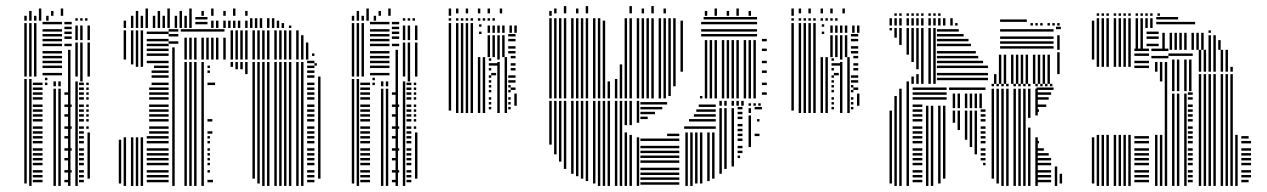

<svg xmlns="http://www.w3.org/2000/svg" viewBox="-20 -612 4169 632"><path d="M68 -8H60V-352H68ZM84 0H76V-352H84ZM120 -12H88V-20H120ZM120 -28H88V-36H120ZM120 -44H88V-52H120ZM120 -68H88V-76H120ZM120 -84H88V-92H120ZM120 -100H88V-108H120ZM120 -116H88V-124H120ZM120 -140H88V-148H120ZM120 -156H88V-164H120ZM120 -172H88V-180H120ZM120 -188H88V-196H120ZM120 -212H88V-220H120ZM120 -228H88V-236H120ZM120 -244H88V-252H120ZM120 -260H88V-268H120ZM120 -284H88V-292H120ZM120 -300H88V-308H120ZM120 -316H88V-324H120ZM120 -332H88V-340H120ZM136 -332H128V-340H136ZM136 -348H128V-356H136ZM164 0H156V-320H164ZM180 0H172V-320H180ZM208 -12H192V-20H208ZM216 -44H192V-52H216ZM208 -84H192V-92H208ZM216 -116H192V-124H216ZM208 -156H192V-164H208ZM216 -188H192V-196H216ZM208 -228H192V-236H208ZM216 -260H192V-268H216ZM208 -300H192V-308H208ZM164 -328H156V-344H164ZM180 -328H172V-344H180ZM212 0H204V-344H212ZM236 0H228V-344H236ZM256 -12H240V-20H256ZM256 -28H240V-36H256ZM256 -44H240V-52H256ZM256 -68H240V-76H256ZM256 -84H240V-92H256ZM256 -100H240V-108H256ZM256 -116H240V-124H256ZM256 -140H240V-148H256ZM256 -156H240V-164H256ZM256 -172H240V-180H256ZM256 -188H240V-196H256ZM256 -212H240V-220H256ZM256 -228H240V-236H256ZM256 -244H240V-252H256ZM256 -260H240V-268H256ZM256 -284H240V-292H256ZM256 -300H240V-308H256ZM256 -316H240V-324H256ZM256 -332H240V-340H256ZM276 -24H268V-176H276ZM272 -188H264V-196H272ZM272 -212H264V-220H272ZM272 -228H264V-236H272ZM272 -244H264V-252H272ZM272 -260H264V-268H272ZM272 -284H264V-292H272ZM272 -300H264V-308H272ZM272 -316H264V-324H272ZM272 -332H264V-340H272ZM212 -344H204V-368H212ZM252 -344H244V-360H252ZM212 -352H204V-376H212ZM252 -352H244V-368H252ZM68 -360H60V-536H68ZM84 -360H76V-536H84ZM100 -360H92V-536H100ZM184 -364H120V-372H184ZM184 -388H120V-396H184ZM184 -404H120V-412H184ZM184 -420H120V-428H184ZM184 -436H120V-444H184ZM184 -460H120V-468H184ZM184 -476H120V-484H184ZM184 -492H120V-500H184ZM184 -508H120V-516H184ZM184 -532H120V-540H184ZM212 -360H204V-448H212ZM216 -460H192V-468H216ZM216 -484H192V-492H216ZM216 -500H192V-508H216ZM216 -516H192V-524H216ZM216 -532H192V-540H216ZM236 -360H228V-472H236ZM252 -360H244V-472H252ZM276 -360H268V-472H276ZM236 -480H228V-528H236ZM252 -480H244V-528H252ZM276 -480H268V-528H276ZM68 -544H60V-560H68ZM84 -544H76V-560H84ZM100 -544H92V-560H100ZM116 -544H108V-560H116ZM140 -544H132V-560H140ZM236 -544H228V-552H236ZM252 -544H244V-552H252ZM268 -544H260V-552H268ZM84 -560H76V-576H84ZM116 -560H108V-584H116ZM156 -560H148V-576H156ZM188 -560H180V-584H188Z M379 -8H371V-152H379ZM395 0H387V-160H395ZM395 -416H387V-512H395ZM419 0H411V-160H419ZM419 -400H411V-512H419ZM435 0H427V-160H435ZM435 -392H427V-512H435ZM451 0H443V-160H451ZM451 -392H443V-512H451ZM535 -12H463V-20H535ZM535 -28H463V-36H535ZM535 -44H463V-52H535ZM535 -68H463V-76H535ZM535 -84H463V-92H535ZM535 -100H463V-108H535ZM535 -116H463V-124H535ZM535 -140H463V-148H535ZM535 -156H463V-164H535ZM535 -172H471V-180H535ZM535 -188H471V-196H535ZM535 -212H471V-220H535ZM535 -228H471V-236H535ZM535 -244H471V-252H535ZM535 -260H471V-268H535ZM535 -284H471V-292H535ZM535 -300H471V-308H535ZM535 -316H471V-324H535ZM535 -332H479V-340H535ZM535 -356H479V-364H535ZM535 -372H479V-380H535ZM535 -388H487V-396H535ZM535 -404H463V-412H535ZM535 -428H463V-436H535ZM535 -444H463V-452H535ZM535 -460H463V-468H535ZM535 -476H463V-484H535ZM535 -500H463V-508H535ZM555 0H547V-456H555ZM567 -468H535V-476H567ZM567 -492H535V-500H567ZM567 -508H535V-516H567ZM595 0H587V-408H595ZM611 0H603V-408H611ZM627 0H619V-408H627ZM651 0H643V-408H651ZM681 -12H663V-20H681ZM671 -44H663V-52H671ZM671 -68H663V-76H671ZM671 -84H663V-92H671ZM671 -100H663V-108H671ZM671 -116H663V-124H671ZM671 -140H663V-148H671ZM671 -156H663V-164H671ZM679 -172H663V-180H679ZM679 -212H663V-220H679ZM688 -332H663V-340H688ZM671 -372H663V-380H671ZM671 -388H663V-396H671ZM595 -416H587V-488H595ZM611 -416H603V-488H611ZM627 -416H619V-488H627ZM651 -416H643V-488H651ZM667 -416H659V-488H667ZM683 -416H675V-488H683ZM699 -416H691V-488H699ZM723 -416H715V-488H723ZM719 -508H575V-516H719ZM747 -392H739V-408H747ZM763 -384H755V-408H763ZM779 -384H771V-408H779ZM795 -368H787V-408H795ZM819 -24H811V-408H819ZM835 -8H827V-408H835ZM851 0H843V-408H851ZM867 0H859V-408H867ZM891 0H883V-408H891ZM907 0H899V-408H907ZM923 0H915V-408H923ZM939 0H931V-408H939ZM963 0H955V-408H963ZM979 0H971V-408H979ZM1015 -12H991V-20H1015ZM1015 -28H991V-36H1015ZM1015 -44H991V-52H1015ZM1015 -68H991V-76H1015ZM1015 -84H991V-92H1015ZM1015 -100H991V-108H1015ZM1015 -116H991V-124H1015ZM1015 -140H991V-148H1015ZM1015 -156H991V-164H1015ZM1015 -172H991V-180H1015ZM1015 -188H991V-196H1015ZM1015 -212H991V-220H1015ZM1015 -228H991V-236H1015ZM1015 -244H991V-252H1015ZM1015 -260H991V-268H1015ZM1015 -284H991V-292H1015ZM1015 -300H991V-308H1015ZM1015 -316H991V-324H1015ZM1015 -332H991V-340H1015ZM1015 -356H991V-364H1015ZM1015 -372H991V-380H1015ZM1015 -388H991V-396H1015ZM1015 -404H991V-412H1015ZM1035 -24H1027V-360H1035ZM1023 -396H1015V-404H1023ZM747 -416H739V-504H747ZM763 -416H755V-504H763ZM779 -416H771V-504H779ZM795 -416H787V-504H795ZM819 -416H811V-504H819ZM835 -416H827V-504H835ZM851 -416H843V-504H851ZM867 -416H859V-504H867ZM891 -416H883V-504H891ZM907 -416H899V-504H907ZM923 -416H915V-504H923ZM939 -416H931V-504H939ZM963 -416H955V-504H963ZM979 -416H971V-496H979ZM995 -416H987V-472H995ZM1015 -428H1007V-436H1015ZM747 -504H739V-512H747ZM763 -504H755V-512H763ZM779 -504H771V-512H779ZM795 -504H787V-512H795ZM819 -504H811V-512H819ZM835 -504H827V-512H835ZM851 -504H843V-512H851ZM867 -504H859V-512H867ZM891 -504H883V-512H891ZM907 -504H899V-512H907ZM923 -504H915V-512H923ZM939 -504H931V-512H939ZM963 -504H955V-512H963ZM395 -520H387V-544H395ZM419 -520H411V-560H419ZM435 -520H427V-560H435ZM451 -520H443V-560H451ZM467 -520H459V-560H467ZM491 -520H483V-560H491ZM507 -520H499V-560H507ZM523 -520H515V-560H523ZM539 -520H531V-560H539ZM563 -520H555V-560H563ZM579 -520H571V-560H579ZM595 -520H587V-560H595ZM611 -520H603V-560H611ZM663 -532H623V-540H663ZM663 -548H623V-556H663ZM683 -520H675V-544H683ZM699 -520H691V-544H699ZM723 -520H715V-544H723ZM739 -520H731V-544H739ZM755 -520H747V-544H755ZM771 -520H763V-544H771ZM795 -520H787V-544H795ZM811 -520H803V-544H811ZM827 -520H819V-544H827ZM843 -520H835V-544H843ZM867 -520H859V-544H867ZM883 -520H875V-544H883ZM899 -520H891V-544H899ZM915 -520H907V-536H915ZM939 -520H931V-528H939ZM811 -544H803V-552H811ZM827 -544H819V-552H827ZM843 -544H835V-552H843ZM867 -544H859V-552H867ZM883 -544H875V-552H883ZM435 -560H427V-576H435ZM467 -560H459V-584H467ZM507 -560H499V-576H507ZM539 -560H531V-584H539ZM579 -560H571V-576H579ZM611 -560H603V-584H611ZM651 -560H643V-576H651ZM683 -560H675V-584H683ZM723 -560H715V-576H723ZM755 -560H747V-584H755ZM795 -560H787V-576H795Z M1146 -8H1138V-352H1146ZM1162 0H1154V-352H1162ZM1198 -12H1166V-20H1198ZM1198 -28H1166V-36H1198ZM1198 -44H1166V-52H1198ZM1198 -68H1166V-76H1198ZM1198 -84H1166V-92H1198ZM1198 -100H1166V-108H1198ZM1198 -116H1166V-124H1198ZM1198 -140H1166V-148H1198ZM1198 -156H1166V-164H1198ZM1198 -172H1166V-180H1198ZM1198 -188H1166V-196H1198ZM1198 -212H1166V-220H1198ZM1198 -228H1166V-236H1198ZM1198 -244H1166V-252H1198ZM1198 -260H1166V-268H1198ZM1198 -284H1166V-292H1198ZM1198 -300H1166V-308H1198ZM1198 -316H1166V-324H1198ZM1198 -332H1166V-340H1198ZM1214 -332H1206V-340H1214ZM1214 -348H1206V-356H1214ZM1242 0H1234V-320H1242ZM1258 0H1250V-320H1258ZM1286 -12H1270V-20H1286ZM1294 -44H1270V-52H1294ZM1286 -84H1270V-92H1286ZM1294 -116H1270V-124H1294ZM1286 -156H1270V-164H1286ZM1294 -188H1270V-196H1294ZM1286 -228H1270V-236H1286ZM1294 -260H1270V-268H1294ZM1286 -300H1270V-308H1286ZM1242 -328H1234V-344H1242ZM1258 -328H1250V-344H1258ZM1290 0H1282V-344H1290ZM1314 0H1306V-344H1314ZM1334 -12H1318V-20H1334ZM1334 -28H1318V-36H1334ZM1334 -44H1318V-52H1334ZM1334 -68H1318V-76H1334ZM1334 -84H1318V-92H1334ZM1334 -100H1318V-108H1334ZM1334 -116H1318V-124H1334ZM1334 -140H1318V-148H1334ZM1334 -156H1318V-164H1334ZM1334 -172H1318V-180H1334ZM1334 -188H1318V-196H1334ZM1334 -212H1318V-220H1334ZM1334 -228H1318V-236H1334ZM1334 -244H1318V-252H1334ZM1334 -260H1318V-268H1334ZM1334 -284H1318V-292H1334ZM1334 -300H1318V-308H1334ZM1334 -316H1318V-324H1334ZM1334 -332H1318V-340H1334ZM1354 -24H1346V-176H1354ZM1350 -188H1342V-196H1350ZM1350 -212H1342V-220H1350ZM1350 -228H1342V-236H1350ZM1350 -244H1342V-252H1350ZM1350 -260H1342V-268H1350ZM1350 -284H1342V-292H1350ZM1350 -300H1342V-308H1350ZM1350 -316H1342V-324H1350ZM1350 -332H1342V-340H1350ZM1290 -344H1282V-368H1290ZM1330 -344H1322V-360H1330ZM1290 -352H1282V-376H1290ZM1330 -352H1322V-368H1330ZM1146 -360H1138V-536H1146ZM1162 -360H1154V-536H1162ZM1178 -360H1170V-536H1178ZM1262 -364H1198V-372H1262ZM1262 -388H1198V-396H1262ZM1262 -404H1198V-412H1262ZM1262 -420H1198V-428H1262ZM1262 -436H1198V-444H1262ZM1262 -460H1198V-468H1262ZM1262 -476H1198V-484H1262ZM1262 -492H1198V-500H1262ZM1262 -508H1198V-516H1262ZM1262 -532H1198V-540H1262ZM1290 -360H1282V-448H1290ZM1294 -460H1270V-468H1294ZM1294 -484H1270V-492H1294ZM1294 -500H1270V-508H1294ZM1294 -516H1270V-524H1294ZM1294 -532H1270V-540H1294ZM1314 -360H1306V-472H1314ZM1330 -360H1322V-472H1330ZM1354 -360H1346V-472H1354ZM1314 -480H1306V-528H1314ZM1330 -480H1322V-528H1330ZM1354 -480H1346V-528H1354ZM1146 -544H1138V-560H1146ZM1162 -544H1154V-560H1162ZM1178 -544H1170V-560H1178ZM1194 -544H1186V-560H1194ZM1218 -544H1210V-560H1218ZM1314 -544H1306V-552H1314ZM1330 -544H1322V-552H1330ZM1346 -544H1338V-552H1346ZM1162 -560H1154V-576H1162ZM1194 -560H1186V-584H1194ZM1234 -560H1226V-576H1234ZM1266 -560H1258V-584H1266Z M1465 -248H1457V-424H1465ZM1489 -240H1481V-424H1489ZM1505 -240H1497V-424H1505ZM1521 -240H1513V-424H1521ZM1537 -240H1529V-424H1537ZM1561 -240H1553V-424H1561ZM1577 -240H1569V-424H1577ZM1597 -252H1589V-260H1597ZM1597 -268H1589V-276H1597ZM1597 -284H1589V-292H1597ZM1597 -308H1589V-316H1597ZM1597 -324H1589V-332H1597ZM1597 -340H1589V-348H1597ZM1597 -356H1589V-364H1597ZM1597 -380H1589V-388H1597ZM1597 -396H1589V-404H1597ZM1597 -412H1589V-420H1597ZM1613 -364H1597V-372H1613ZM1621 -396H1597V-404H1621ZM1625 -240H1617V-408H1625ZM1625 -416H1617V-424H1625ZM1649 -240H1641V-368H1649ZM1661 -252H1653V-260H1661ZM1661 -268H1653V-276H1661ZM1661 -284H1653V-292H1661ZM1661 -308H1653V-316H1661ZM1661 -324H1653V-332H1661ZM1661 -340H1653V-348H1661ZM1661 -356H1653V-364H1661ZM1681 -264H1673V-304H1681ZM1677 -316H1661V-324H1677ZM1677 -340H1661V-348H1677ZM1677 -356H1661V-364H1677ZM1649 -368H1641V-424H1649ZM1677 -380H1661V-388H1677ZM1677 -396H1661V-404H1677ZM1677 -420H1661V-428H1677ZM1465 -424H1457V-536H1465ZM1489 -424H1481V-536H1489ZM1505 -424H1497V-536H1505ZM1521 -424H1513V-536H1521ZM1537 -424H1529V-536H1537ZM1565 -500H1557V-508H1565ZM1565 -524H1557V-532H1565ZM1593 -424H1585V-496H1593ZM1609 -424H1601V-496H1609ZM1625 -424H1617V-496H1625ZM1641 -424H1633V-496H1641ZM1677 -436H1653V-444H1677ZM1677 -452H1653V-460H1677ZM1677 -476H1653V-484H1677ZM1677 -492H1653V-500H1677ZM1593 -504H1585V-528H1593ZM1609 -504H1601V-528H1609ZM1625 -504H1617V-528H1625ZM1641 -504H1633V-528H1641ZM1665 -504H1657V-528H1665ZM1681 -504H1673V-528H1681ZM1465 -544H1457V-552H1465ZM1489 -544H1481V-552H1489ZM1505 -544H1497V-552H1505ZM1521 -544H1513V-552H1521ZM1537 -544H1529V-552H1537ZM1561 -544H1553V-552H1561ZM1577 -544H1569V-552H1577ZM1593 -544H1585V-552H1593ZM1609 -544H1601V-552H1609ZM1465 -560H1457V-584H1465ZM1489 -568H1481V-584H1489ZM1521 -568H1513V-584H1521ZM1561 -568H1553V-584H1561ZM1593 -568H1585V-584H1593ZM1633 -568H1625V-584H1633Z M1796 -136H1788V-280H1796ZM1812 -104H1804V-280H1812ZM1828 -80H1820V-280H1828ZM1844 -56H1836V-280H1844ZM1868 -40H1860V-280H1868ZM1884 -32H1876V-280H1884ZM1900 -24H1892V-280H1900ZM1916 -16H1908V-280H1916ZM1940 -8H1932V-280H1940ZM1956 0H1948V-280H1956ZM1972 0H1964V-280H1972ZM1988 0H1980V-280H1988ZM2012 0H2004V-280H2012ZM2028 0H2020V-280H2028ZM2044 0H2036V-176H2044ZM2044 -200H2036V-280H2044ZM2060 0H2052V-168H2060ZM2060 -200H2052V-280H2060ZM2084 0H2076V-160H2084ZM2084 -208H2076V-280H2084ZM2216 -4H2088V-12H2216ZM2216 -20H2088V-28H2216ZM2216 -36H2088V-44H2216ZM2216 -52H2088V-60H2216ZM2216 -76H2088V-84H2216ZM2216 -92H2088V-100H2216ZM2216 -108H2088V-116H2216ZM2216 -124H2088V-132H2216ZM2216 -148H2088V-156H2216ZM2216 -164H2176V-172H2216ZM2112 -220H2088V-228H2112ZM2136 -236H2088V-244H2136ZM2160 -252H2088V-260H2160ZM2176 -268H2088V-276H2176ZM2244 0H2236V-176H2244ZM2260 0H2252V-176H2260ZM2276 -8H2268V-176H2276ZM2292 -8H2284V-176H2292ZM2316 -16H2308V-176H2316ZM2332 -24H2324V-176H2332ZM2336 -188H2232V-196H2336ZM2336 -212H2248V-220H2336ZM2336 -228H2264V-236H2336ZM2336 -244H2272V-252H2336ZM2336 -260H2280V-268H2336ZM2356 -40H2348V-256H2356ZM2372 -56H2364V-256H2372ZM2396 -64H2388V-256H2396ZM2416 -92H2408V-100H2416ZM2424 -108H2408V-116H2424ZM2424 -124H2408V-132H2424ZM2424 -148H2408V-156H2424ZM2424 -164H2408V-172H2424ZM2424 -180H2408V-188H2424ZM2424 -196H2408V-204H2424ZM2424 -220H2408V-228H2424ZM2424 -236H2408V-244H2424ZM2424 -252H2408V-260H2424ZM2356 -264H2348V-280H2356ZM2372 -264H2364V-280H2372ZM2396 -264H2388V-280H2396ZM2412 -264H2404V-280H2412ZM2428 -264H2420V-280H2428ZM2452 -128H2444V-232H2452ZM2480 -164H2464V-172H2480ZM2480 -212H2472V-220H2480ZM2452 -240H2444V-256H2452ZM2488 -252H2464V-260H2488ZM2452 -264H2444V-272H2452ZM2468 -264H2460V-272H2468ZM2484 -264H2476V-272H2484ZM1796 -288H1788V-552H1796ZM1812 -288H1804V-552H1812ZM1828 -288H1820V-552H1828ZM1844 -288H1836V-552H1844ZM1868 -288H1860V-552H1868ZM1884 -288H1876V-552H1884ZM1900 -288H1892V-552H1900ZM1916 -288H1908V-552H1916ZM1940 -288H1932V-552H1940ZM1956 -288H1948V-552H1956ZM1972 -288H1964V-544H1972ZM1988 -288H1980V-344H1988ZM2012 -288H2004V-352H2012ZM2028 -288H2020V-400H2028ZM2044 -288H2036V-552H2044ZM2060 -288H2052V-552H2060ZM2084 -288H2076V-552H2084ZM2100 -288H2092V-552H2100ZM2116 -288H2108V-552H2116ZM2132 -288H2124V-552H2132ZM2156 -288H2148V-552H2156ZM2172 -288H2164V-552H2172ZM2188 -296H2180V-552H2188ZM2204 -328H2196V-552H2204ZM2228 -376H2220V-544H2228ZM2292 -288H2284V-296H2292ZM2308 -288H2300V-480H2308ZM2324 -288H2316V-480H2324ZM2340 -288H2332V-480H2340ZM2364 -288H2356V-480H2364ZM2380 -288H2372V-480H2380ZM2396 -288H2388V-480H2396ZM2412 -288H2404V-480H2412ZM2436 -288H2428V-480H2436ZM2452 -288H2444V-480H2452ZM2468 -288H2460V-480H2468ZM2472 -492H2288V-500H2472ZM2472 -508H2288V-516H2472ZM2472 -532H2288V-540H2472ZM2472 -548H2296V-556H2472ZM2504 -300H2488V-308H2504ZM2504 -332H2488V-340H2504ZM2504 -372H2488V-380H2504ZM2504 -404H2488V-412H2504ZM2504 -444H2488V-452H2504ZM2504 -476H2488V-484H2504ZM1796 -560H1788V-576H1796ZM2308 -560H2300V-576H2308ZM2340 -560H2332V-584H2340ZM2380 -560H2372V-576H2380ZM2412 -560H2404V-584H2412ZM2452 -560H2444V-576H2452ZM1812 -568H1804V-584H1812ZM1844 -568H1836V-592H1844ZM1884 -568H1876V-584H1884ZM1916 -568H1908V-592H1916ZM2060 -568H2052V-592H2060ZM2100 -568H2092V-584H2100ZM2132 -568H2124V-592H2132ZM2172 -568H2164V-584H2172Z M2593 -248H2585V-424H2593ZM2617 -240H2609V-424H2617ZM2633 -240H2625V-424H2633ZM2649 -240H2641V-424H2649ZM2665 -240H2657V-424H2665ZM2689 -240H2681V-424H2689ZM2705 -240H2697V-424H2705ZM2725 -252H2717V-260H2725ZM2725 -268H2717V-276H2725ZM2725 -284H2717V-292H2725ZM2725 -308H2717V-316H2725ZM2725 -324H2717V-332H2725ZM2725 -340H2717V-348H2725ZM2725 -356H2717V-364H2725ZM2725 -380H2717V-388H2725ZM2725 -396H2717V-404H2725ZM2725 -412H2717V-420H2725ZM2741 -364H2725V-372H2741ZM2749 -396H2725V-404H2749ZM2753 -240H2745V-408H2753ZM2753 -416H2745V-424H2753ZM2777 -240H2769V-368H2777ZM2789 -252H2781V-260H2789ZM2789 -268H2781V-276H2789ZM2789 -284H2781V-292H2789ZM2789 -308H2781V-316H2789ZM2789 -324H2781V-332H2789ZM2789 -340H2781V-348H2789ZM2789 -356H2781V-364H2789ZM2809 -264H2801V-304H2809ZM2805 -316H2789V-324H2805ZM2805 -340H2789V-348H2805ZM2805 -356H2789V-364H2805ZM2777 -368H2769V-424H2777ZM2805 -380H2789V-388H2805ZM2805 -396H2789V-404H2805ZM2805 -420H2789V-428H2805ZM2593 -424H2585V-536H2593ZM2617 -424H2609V-536H2617ZM2633 -424H2625V-536H2633ZM2649 -424H2641V-536H2649ZM2665 -424H2657V-536H2665ZM2693 -500H2685V-508H2693ZM2693 -524H2685V-532H2693ZM2721 -424H2713V-496H2721ZM2737 -424H2729V-496H2737ZM2753 -424H2745V-496H2753ZM2769 -424H2761V-496H2769ZM2805 -436H2781V-444H2805ZM2805 -452H2781V-460H2805ZM2805 -476H2781V-484H2805ZM2805 -492H2781V-500H2805ZM2721 -504H2713V-528H2721ZM2737 -504H2729V-528H2737ZM2753 -504H2745V-528H2753ZM2769 -504H2761V-528H2769ZM2793 -504H2785V-528H2793ZM2809 -504H2801V-528H2809ZM2593 -544H2585V-552H2593ZM2617 -544H2609V-552H2617ZM2633 -544H2625V-552H2633ZM2649 -544H2641V-552H2649ZM2665 -544H2657V-552H2665ZM2689 -544H2681V-552H2689ZM2705 -544H2697V-552H2705ZM2721 -544H2713V-552H2721ZM2737 -544H2729V-552H2737ZM2593 -560H2585V-584H2593ZM2617 -568H2609V-584H2617ZM2649 -568H2641V-584H2649ZM2689 -568H2681V-584H2689ZM2721 -568H2713V-584H2721ZM2761 -568H2753V-584H2761Z M2916 -8H2908V-248H2916ZM2932 0H2924V-296H2932ZM2948 0H2940V-320H2948ZM2972 0H2964V-336H2972ZM3016 -12H2984V-20H3016ZM3016 -28H2984V-36H3016ZM3016 -44H2984V-52H3016ZM3016 -68H2984V-76H3016ZM3016 -84H2984V-92H3016ZM3016 -100H2984V-108H3016ZM3016 -116H2984V-124H3016ZM3016 -140H2984V-148H3016ZM3016 -156H2984V-164H3016ZM3016 -172H2984V-180H3016ZM3016 -188H2984V-196H3016ZM3016 -212H2984V-220H3016ZM3016 -228H2984V-236H3016ZM3016 -244H2984V-252H3016ZM3016 -260H2984V-268H3016ZM3016 -284H2984V-292H3016ZM3016 -300H2984V-308H3016ZM3016 -316H2984V-324H3016ZM3036 0H3028V-264H3036ZM3052 0H3044V-264H3052ZM3076 -8H3068V-264H3076ZM3092 -24H3084V-264H3092ZM3096 -284H3016V-292H3096ZM3096 -300H3016V-308H3096ZM3096 -316H3016V-324H3096ZM3124 -208H3116V-248H3124ZM3140 -184H3132V-248H3140ZM3164 -152H3156V-248H3164ZM3180 -128H3172V-248H3180ZM3196 -104H3188V-248H3196ZM3224 -68H3216V-76H3224ZM3224 -84H3208V-92H3224ZM3224 -100H3208V-108H3224ZM3224 -116H3208V-124H3224ZM3224 -140H3208V-148H3224ZM3224 -156H3208V-164H3224ZM3224 -172H3208V-180H3224ZM3224 -188H3208V-196H3224ZM3224 -212H3208V-220H3224ZM3224 -228H3208V-236H3224ZM3224 -244H3208V-252H3224ZM3124 -256H3116V-304H3124ZM3140 -256H3132V-304H3140ZM3164 -256H3156V-304H3164ZM3180 -256H3172V-304H3180ZM3196 -256H3188V-304H3196ZM3212 -256H3204V-304H3212ZM3224 -316H3104V-324H3224ZM3252 -24H3244V-320H3252ZM3268 -8H3260V-320H3268ZM3284 0H3276V-320H3284ZM3300 0H3292V-320H3300ZM3324 0H3316V-320H3324ZM3340 0H3332V-320H3340ZM3356 0H3348V-320H3356ZM3372 0H3364V-192H3372ZM3372 -224H3364V-320H3372ZM3396 0H3388V-160H3396ZM3396 -232H3388V-320H3396ZM3440 -12H3392V-20H3440ZM3440 -28H3392V-36H3440ZM3440 -44H3392V-52H3440ZM3440 -68H3392V-76H3440ZM3440 -84H3392V-92H3440ZM3432 -100H3392V-108H3432ZM3416 -116H3392V-124H3416ZM3400 -140H3392V-148H3400ZM3400 -244H3392V-252H3400ZM3424 -260H3392V-268H3424ZM3432 -284H3392V-292H3432ZM3440 -300H3392V-308H3440ZM3440 -316H3392V-324H3440ZM3460 0H3452V-64H3460ZM3476 -8H3468V-40H3476ZM3448 -316H3440V-324H3448ZM3252 -328H3244V-336H3252ZM3268 -328H3260V-336H3268ZM3284 -328H3276V-336H3284ZM3300 -328H3292V-336H3300ZM3324 -328H3316V-336H3324ZM3340 -328H3332V-336H3340ZM3356 -328H3348V-336H3356ZM3372 -328H3364V-336H3372ZM3396 -328H3388V-336H3396ZM3412 -328H3404V-336H3412ZM3428 -328H3420V-336H3428ZM3444 -328H3436V-336H3444ZM2916 -512H2908V-520H2916ZM2932 -488H2924V-520H2932ZM2948 -464H2940V-520H2948ZM2972 -336H2964V-344H2972ZM2972 -432H2964V-520H2972ZM2988 -336H2980V-360H2988ZM2988 -408H2980V-520H2988ZM3004 -336H2996V-368H3004ZM3004 -384H2996V-520H3004ZM3020 -336H3012V-520H3020ZM3044 -336H3036V-520H3044ZM3060 -336H3052V-520H3060ZM3232 -348H3064V-356H3232ZM3232 -364H3064V-372H3232ZM3232 -388H3064V-396H3232ZM3216 -404H3064V-412H3216ZM3200 -420H3064V-428H3200ZM3192 -436H3064V-444H3192ZM3176 -460H3064V-468H3176ZM3168 -476H3064V-484H3168ZM3152 -492H3064V-500H3152ZM3136 -508H3064V-516H3136ZM3260 -336H3252V-368H3260ZM3276 -336H3268V-432H3276ZM3292 -336H3284V-432H3292ZM3316 -336H3308V-432H3316ZM3332 -336H3324V-432H3332ZM3348 -336H3340V-432H3348ZM3364 -336H3356V-432H3364ZM3388 -336H3380V-432H3388ZM3404 -336H3396V-432H3404ZM3420 -336H3412V-432H3420ZM3436 -336H3428V-432H3436ZM3448 -452H3272V-460H3448ZM3448 -468H3272V-476H3448ZM3448 -484H3272V-492H3448ZM3448 -508H3272V-516H3448ZM3468 -368H3460V-440H3468ZM3468 -448H3460V-496H3468ZM3472 -516H3456V-524H3472ZM2916 -528H2908V-552H2916ZM2932 -528H2924V-552H2932ZM2948 -528H2940V-552H2948ZM2972 -528H2964V-552H2972ZM2988 -528H2980V-552H2988ZM3004 -528H2996V-552H3004ZM3020 -528H3012V-552H3020ZM3044 -528H3036V-552H3044ZM3060 -528H3052V-552H3060ZM3076 -528H3068V-552H3076ZM3092 -528H3084V-552H3092ZM3116 -528H3108V-552H3116ZM3132 -528H3124V-536H3132ZM3360 -540H3272V-548H3360ZM3380 -528H3372V-536H3380ZM3396 -528H3388V-536H3396ZM3412 -528H3404V-536H3412ZM3436 -528H3428V-536H3436ZM3452 -528H3444V-536H3452ZM3468 -528H3460V-536H3468ZM2932 -560H2924V-568H2932ZM2948 -560H2940V-568H2948ZM2972 -560H2964V-568H2972ZM2988 -560H2980V-568H2988ZM3004 -560H2996V-568H3004ZM3020 -560H3012V-568H3020ZM3044 -560H3036V-568H3044ZM3060 -560H3052V-568H3060ZM3076 -560H3068V-568H3076Z M3582 -8H3574V-160H3582ZM3582 -416H3574V-448H3582ZM3598 0H3590V-168H3598ZM3598 -392H3590V-448H3598ZM3614 0H3606V-168H3614ZM3614 -392H3606V-448H3614ZM3630 0H3622V-168H3630ZM3630 -392H3622V-448H3630ZM3654 0H3646V-168H3654ZM3654 -392H3646V-448H3654ZM3670 0H3662V-168H3670ZM3670 -392H3662V-448H3670ZM3686 0H3678V-168H3686ZM3686 -392H3678V-448H3686ZM3702 0H3694V-168H3702ZM3702 -392H3694V-448H3702ZM3762 -12H3714V-20H3762ZM3762 -28H3714V-36H3762ZM3762 -44H3714V-52H3762ZM3762 -68H3714V-76H3762ZM3762 -84H3714V-92H3762ZM3762 -100H3714V-108H3762ZM3762 -116H3714V-124H3762ZM3762 -140H3714V-148H3762ZM3762 -156H3714V-164H3762ZM3762 -388H3714V-396H3762ZM3762 -404H3714V-412H3762ZM3762 -428H3714V-436H3762ZM3762 -444H3714V-452H3762ZM3790 0H3782V-168H3790ZM3790 -376H3782V-408H3790ZM3806 0H3798V-168H3806ZM3806 -344H3798V-408H3806ZM3822 0H3814V-408H3822ZM3826 -420H3770V-428H3826ZM3826 -444H3770V-452H3826ZM3846 0H3838V-304H3846ZM3862 0H3854V-304H3862ZM3886 0H3878V-304H3886ZM3906 -12H3890V-20H3906ZM3906 -28H3890V-36H3906ZM3906 -44H3890V-52H3906ZM3906 -68H3890V-76H3906ZM3906 -84H3890V-92H3906ZM3906 -100H3890V-108H3906ZM3906 -116H3890V-124H3906ZM3906 -140H3890V-148H3906ZM3906 -156H3890V-164H3906ZM3906 -172H3890V-180H3906ZM3906 -188H3890V-196H3906ZM3906 -212H3890V-220H3906ZM3906 -228H3890V-236H3906ZM3906 -244H3890V-252H3906ZM3906 -260H3890V-268H3906ZM3906 -284H3890V-292H3906ZM3906 -300H3890V-308H3906ZM3846 -312H3838V-416H3846ZM3862 -312H3854V-416H3862ZM3886 -312H3878V-416H3886ZM3902 -312H3894V-416H3902ZM3906 -428H3826V-436H3906ZM3934 0H3926V-368H3934ZM3950 0H3942V-368H3950ZM3966 0H3958V-368H3966ZM3982 0H3974V-368H3982ZM4006 0H3998V-368H4006ZM4022 0H4014V-368H4022ZM4038 0H4030V-368H4038ZM4054 0H4046V-168H4054ZM4090 -12H4066V-20H4090ZM4098 -28H4066V-36H4098ZM4098 -44H4066V-52H4098ZM4098 -68H4066V-76H4098ZM4098 -84H4066V-92H4098ZM4098 -100H4066V-108H4098ZM4098 -116H4066V-124H4098ZM4098 -140H4066V-148H4098ZM4090 -156H4066V-164H4090ZM3934 -376H3926V-440H3934ZM3950 -376H3942V-440H3950ZM3966 -376H3958V-440H3966ZM3982 -376H3974V-440H3982ZM4006 -376H3998V-440H4006ZM4022 -376H4014V-440H4022ZM4038 -376H4030V-392H4038ZM3934 -440H3926V-448H3934ZM3950 -440H3942V-448H3950ZM3966 -440H3958V-448H3966ZM3982 -440H3974V-448H3982ZM4006 -440H3998V-448H4006ZM4022 -440H4014V-448H4022ZM3582 -448H3574V-520H3582ZM3598 -448H3590V-520H3598ZM3614 -448H3606V-520H3614ZM3630 -448H3622V-520H3630ZM3654 -448H3646V-520H3654ZM3670 -448H3662V-520H3670ZM3686 -448H3678V-520H3686ZM3702 -448H3694V-520H3702ZM3726 -448H3718V-520H3726ZM3742 -448H3734V-520H3742ZM3794 -460H3754V-468H3794ZM3794 -484H3754V-492H3794ZM3794 -500H3754V-508H3794ZM3814 -448H3806V-504H3814ZM3838 -448H3830V-504H3838ZM3854 -448H3846V-504H3854ZM3870 -448H3862V-504H3870ZM3886 -448H3878V-504H3886ZM3910 -448H3902V-504H3910ZM3926 -448H3918V-504H3926ZM3942 -448H3934V-504H3942ZM3966 -448H3958V-496H3966ZM3982 -448H3974V-496H3982ZM3998 -448H3990V-480H3998ZM3966 -504H3958V-512H3966ZM3582 -520H3574V-544H3582ZM3598 -520H3590V-552H3598ZM3614 -520H3606V-552H3614ZM3630 -520H3622V-552H3630ZM3654 -520H3646V-552H3654ZM3670 -520H3662V-552H3670ZM3686 -520H3678V-552H3686ZM3702 -520H3694V-552H3702ZM3726 -520H3718V-552H3726ZM3742 -520H3734V-552H3742ZM3758 -520H3750V-552H3758ZM3774 -520H3766V-552H3774ZM3914 -532H3786V-540H3914ZM3858 -548H3786V-556H3858ZM3598 -560H3590V-568H3598ZM3614 -560H3606V-568H3614ZM3630 -560H3622V-568H3630ZM3654 -560H3646V-568H3654ZM3670 -560H3662V-568H3670ZM3686 -560H3678V-568H3686ZM3702 -560H3694V-568H3702ZM3726 -560H3718V-568H3726ZM3742 -560H3734V-568H3742ZM3758 -560H3750V-568H3758ZM3774 -560H3766V-568H3774ZM3798 -560H3790V-568H3798Z"/></svg>

Font: Rubik Lines
Style: Regular
Weight: 400
Designer: Hubert and Fischer, NaN
Foundry: Hubert and Fischer, NaN
Version: Version 2.201